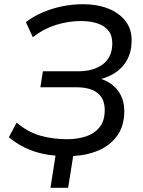

<svg xmlns="http://www.w3.org/2000/svg" viewBox="-20 -734 679 913"><path d="M220 159 244 6Q179 1 124.5 -20.5Q70 -42 22 -81L59 -151Q112 -106 171.5 -89Q231 -72 300 -72Q347 -72 387.5 -85Q428 -98 453 -128.5Q478 -159 478 -210Q478 -265 443.5 -292Q409 -319 343 -319H172L184 -395H351Q426 -395 470 -429Q514 -463 514 -528Q514 -566 495 -589Q476 -612 442.5 -623Q409 -634 365 -634Q304 -634 244.5 -615Q185 -596 136 -557L103 -629Q140 -657 185 -676Q230 -695 278.5 -704.5Q327 -714 374 -714Q442 -714 494 -693.5Q546 -673 576 -635Q606 -597 606 -542Q606 -489 584.5 -449.5Q563 -410 524 -385.5Q485 -361 432 -352V-366Q497 -354 534 -311.5Q571 -269 571 -206Q571 -137 539 -91Q507 -45 452.5 -20.5Q398 4 328 8L304 159Z"/></svg>

Font: Nunito Sans 12pt Medium
Style: Italic
Weight: 500
Italic angle: -9°
Designer: Vernon Adams
Foundry: Vernon Adams
Version: Version 3.101;gftools[0.9.27]